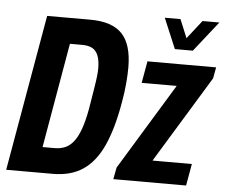

<svg xmlns="http://www.w3.org/2000/svg" viewBox="-52 -783 985 841"><g transform="rotate(5 441.0 -362.0)"><path d="M5 0 125 -687H314Q411 -687 455 -640.5Q499 -594 499 -493Q499 -460 495.5 -421Q492 -382 484 -337Q464 -221 430 -146.5Q396 -72 342.5 -36Q289 0 210 0ZM155 -113H208Q233 -113 253.5 -121.5Q274 -130 290.5 -150.5Q307 -171 320 -206.5Q333 -242 343 -297Q353 -357 358.5 -391.5Q364 -426 366 -445Q368 -464 368 -477Q368 -513 359 -534.5Q350 -556 333 -565Q316 -574 289 -574H235ZM476 0 486 -52 717 -431H563L580 -527H882L873 -478L640 -96H813L796 0ZM879 -724 774 -591H695L639 -724H708L756 -608H714L805 -724Z"/></g></svg>

Font: Archivo ExtraCondensed
Style: Bold Italic
Weight: 700
Width: 2
Italic angle: -10°
Designer: Hector Gatti
Foundry: Omnibus-Type
Version: Version 2.001